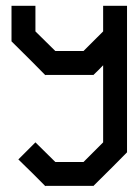

<svg xmlns="http://www.w3.org/2000/svg" viewBox="-20 -639 476 659"><path d="M334 -150.4 266.6 -83H169.9Q125 -127.9 101.6 -150.4L43 -91.8Q98.6 -38.1 135.7 0L136.7 -1H299.8V0Q378.9 -78.1 416 -116.2V-619.1H334V-531.2L266.6 -463.9H169.9Q125 -508.8 101.6 -531.2V-619.1H19.5V-497.1Q97.7 -419.9 135.7 -380.9L136.7 -381.8H299.8V-380.9Q318.4 -398.4 334 -415Z"/></svg>

Font: mr_KirucoupageG
Style: Regular
Weight: 400
Designer: Jan Henkel
Version: Version 1.00 May 25, 2020, initial release